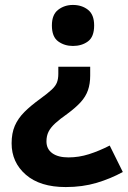

<svg xmlns="http://www.w3.org/2000/svg" viewBox="-20 -565 517 777"><path d="M345 -259Q345 -226 336 -200Q327 -174 306.5 -151.5Q286 -129 252 -104Q222 -83 203.5 -66Q185 -49 176.5 -32Q168 -15 168 7Q168 38 191.5 55Q215 72 257 72Q299 72 340 59Q381 46 424 24L477 131Q428 158 371 175Q314 192 246 192Q142 192 84.5 142Q27 92 27 15Q27 -26 40 -56Q53 -86 79 -112Q105 -138 144 -166Q174 -188 189.5 -202.5Q205 -217 210.5 -231.5Q216 -246 216 -266V-295H345ZM361 -462Q361 -416 336 -397.5Q311 -379 275 -379Q241 -379 215.5 -397.5Q190 -416 190 -462Q190 -506 215.5 -525.5Q241 -545 275 -545Q311 -545 336 -525.5Q361 -506 361 -462Z"/></svg>

Font: Noto Sans Sundanese
Style: Regular
Weight: 400
Designer: Monotype Design Team (Regular), Sérgio L. Martins (other weights)
Foundry: Monotype Imaging Inc.
Version: Version 2.003